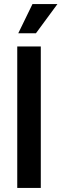

<svg xmlns="http://www.w3.org/2000/svg" viewBox="-20 -926 303 946"><path d="M65 0V-697H181V0ZM157 -762H70L140 -906H263Z"/></svg>

Font: Mukta SemiBold
Style: Regular
Weight: 600
Designer: Girish Dalvi and Yashodeep Gholap
Foundry: Ek Type
Version: Version 2.538;PS 1.002;hotconv 16.6.51;makeotf.lib2.5.65220;